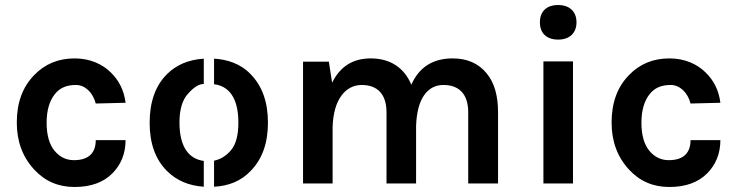

<svg xmlns="http://www.w3.org/2000/svg" viewBox="-20 -732 2943 766"><path d="M278 -499C213 -499 159 -477 116 -432C70 -385 47 -322 47 -243C47 -168 70 -106 116 -56C159 -9 213 14 277 14C342 14 392 -4 428 -40C463 -75 481 -120 481 -173H362C362 -124 336 -93 275 -93C245 -93 219 -105 198 -130C177 -155 166 -193 166 -242C166 -291 177 -330 200 -358C220 -382 246 -393 283 -393C320 -393 351 -362 362 -319L481 -322C475 -371 455 -411 422 -443C389 -476 339 -499 278 -499Z M793 13C793 13 793 -90 793 -90C738 -97 696 -140 696 -243C696 -294 707 -333 730 -358C753 -384 774 -397 793 -397C793 -397 793 -498 793 -498C732 -494 683 -473 646 -436C600 -390 577 -325 577 -242C577 -160 600 -96 646 -50C684 -12 733 9 793 13ZM834 -91C834 -91 834 13 834 13C894 10 943 -11 980 -50C1026 -97 1049 -161 1049 -242C1049 -325 1026 -389 980 -436C939 -479 885 -495 834 -498C834 -498 834 -396 834 -396C890 -389 931 -346 931 -243C931 -192 921 -155 901 -132C881 -109 859 -96 834 -91Z M1621 -394C1594 -459 1540 -499 1459 -499C1388 -499 1337 -467 1305 -402L1292 -486H1189V0H1307V-225C1310 -337 1360 -393 1423 -393C1486 -393 1522 -356 1522 -284V0H1640V-228C1643 -339 1686 -393 1749 -393C1812 -393 1848 -356 1848 -284V0H1967V-284C1967 -351 1952 -403 1921 -440C1889 -479 1844 -499 1786 -499C1707 -499 1652 -464 1621 -394Z M2148 0H2266V-487H2148ZM2134 -643C2134 -600 2160 -574 2207 -574C2252 -574 2280 -600 2280 -643C2280 -686 2252 -712 2207 -712C2160 -712 2134 -686 2134 -643Z M2651 -499C2586 -499 2532 -477 2489 -432C2443 -385 2420 -322 2420 -243C2420 -168 2443 -106 2489 -56C2532 -9 2586 14 2650 14C2715 14 2765 -4 2801 -40C2836 -75 2854 -120 2854 -173H2735C2735 -124 2709 -93 2648 -93C2618 -93 2592 -105 2571 -130C2550 -155 2539 -193 2539 -242C2539 -291 2550 -330 2573 -358C2593 -382 2619 -393 2656 -393C2693 -393 2724 -362 2735 -319L2854 -322C2848 -371 2828 -411 2795 -443C2762 -476 2712 -499 2651 -499Z"/></svg>

Font: Karla
Style: Bold Stencil
Weight: 400
Designer: Jonathan Pinhorn
Version: Version 1.000